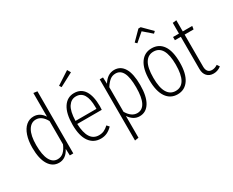

<svg xmlns="http://www.w3.org/2000/svg" viewBox="-129 -1271 2392 1968"><g transform="rotate(-30 1067.5 -286.5)"><path d="M388 -735V0H347L344 -79Q298 11 216 11Q140 11 96.5 -59.5Q53 -130 53 -259Q53 -342 74 -404Q95 -466 133.5 -499Q172 -532 223 -532Q297 -532 343 -461V-741ZM343 -133V-409Q297 -493 228 -493Q170 -493 135.5 -434.5Q101 -376 101 -263Q101 -147 132.5 -87.5Q164 -28 221 -28Q262 -28 291.5 -54.5Q321 -81 343 -133Z M864 -241H574Q582 -29 711 -29Q745 -29 771 -41Q797 -53 825 -79L849 -52Q819 -21 785.5 -5Q752 11 711 11Q625 11 576.5 -57.5Q528 -126 528 -257Q528 -390 574.5 -461Q621 -532 702 -532Q783 -532 824.5 -468Q866 -404 866 -282Q866 -261 864 -241ZM822 -297Q822 -493 702 -493Q646 -493 611.5 -441.5Q577 -390 574 -277H822ZM760 -772 783 -732 624 -648 608 -673Z M1333 -264Q1333 -132 1290 -60.5Q1247 11 1170 11Q1130 11 1099 -9.5Q1068 -30 1047 -63V195L1002 202V-522H1041L1044 -446Q1097 -532 1177 -532Q1252 -532 1292.5 -465Q1333 -398 1333 -264ZM1285 -264Q1285 -382 1256.5 -437.5Q1228 -493 1171 -493Q1132 -493 1103 -469.5Q1074 -446 1047 -403V-112Q1096 -29 1164 -29Q1285 -29 1285 -264Z M1800 -263Q1800 -130 1752 -59.5Q1704 11 1619 11Q1534 11 1486.5 -59Q1439 -129 1439 -260Q1439 -393 1487 -462.5Q1535 -532 1620 -532Q1706 -532 1753 -464.5Q1800 -397 1800 -263ZM1486 -260Q1486 -143 1520.5 -86Q1555 -29 1619 -29Q1753 -29 1753 -263Q1753 -493 1620 -493Q1556 -493 1521 -436.5Q1486 -380 1486 -260ZM1521 -649 1501 -669 1606 -775H1633L1739 -669L1718 -649L1620 -734Z M2135 -21Q2093 11 2045 11Q1996 11 1968 -19.5Q1940 -50 1940 -103V-484H1870V-522H1940V-649L1985 -654V-522H2097L2091 -484H1985V-104Q1985 -69 2001 -49Q2017 -29 2049 -29Q2081 -29 2115 -51Z"/></g></svg>

Font: Fira Sans Extra Condensed ExtraLight
Style: Regular
Weight: 275
Width: 1
Designer: Carrois Corporate & Edenspiekermann AG
Foundry: Carrois Corporate GbR & Edenspiekermann AG
Version: Version 4.203